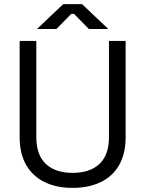

<svg xmlns="http://www.w3.org/2000/svg" viewBox="-20 -899 706 933"><path d="M333 14Q255.2 14 197.5 -13.8Q139.8 -41.5 107.6 -96.6Q75.5 -151.8 75.5 -233.2V-700H156.5V-232.2Q156.5 -145.8 202.8 -102.4Q249 -59 333 -59Q417 -59 463.2 -102.4Q509.5 -145.8 509.5 -232.2V-700H590.5V-233.2Q590.5 -151.8 558.8 -96.6Q527 -41.5 468.9 -13.8Q410.8 14 333 14ZM254 -758H159.8L287.2 -879H378.8L506.2 -758H412L339.8 -831.5H326.2Z"/></svg>

Font: Space Grotesk Variable Light
Style: Regular
Weight: 300
Designer: Florian Karsten
Foundry: Florian Karsten
Version: Version 2.000